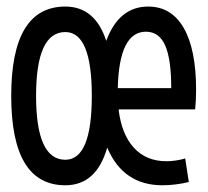

<svg xmlns="http://www.w3.org/2000/svg" viewBox="-20 -547 626 577"><path d="M176.3 9.8Q13.7 9.8 13.7 -258.8Q13.7 -527.3 176.3 -527.3Q265.6 -527.3 299.3 -424.3Q337.4 -527.3 425.3 -527.3Q495.1 -527.3 532.2 -462.9Q569.3 -398.4 569.3 -276.9Q569.3 -244.1 566.4 -218.3H336.4Q345.2 -143.6 382.3 -103Q419.4 -62.5 480 -62.5Q507.8 -62.5 536.6 -70.8L547.4 0Q529.8 4.4 509 7.1Q488.3 9.8 468.3 9.8Q350.1 9.8 302.2 -103.5Q270 9.8 176.3 9.8ZM176.3 -66.9Q255.9 -66.9 255.9 -258.8Q255.9 -450.7 176.3 -450.7Q88.4 -450.7 88.4 -258.8Q88.4 -66.9 176.3 -66.9ZM334 -282.2H494.6Q494.6 -369.6 476.3 -410.6Q458 -451.7 418.5 -451.7Q337.9 -451.7 334 -282.2Z"/></svg>

Font: CaskaydiaMono NF SemiLight
Style: Regular
Weight: 350
Designer: Aaron Bell
Foundry: Saja Typeworks
Version: Version 2111.001; ttfautohint (v1.8.4);Nerd Fonts 3.1.1